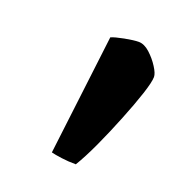

<svg xmlns="http://www.w3.org/2000/svg" viewBox="-65 -763 353 383"><g transform="rotate(20 111.0 -572.0)"><path d="M134.5 -435Q118.5 -435 103.8 -437Q89 -439 81.5 -441L112.5 -696.5Q120 -700 139.5 -703.8Q159 -707.5 169 -707.5Q181 -707.5 193 -696.5Q205 -685.5 213.2 -672.5Q221.5 -659.5 221.5 -652Q221.5 -641.5 212.8 -614.8Q204 -588 190.2 -553.8Q176.5 -519.5 161.8 -487.5Q147 -455.5 134.5 -435Z"/></g></svg>

Font: Texturina Medium
Style: Italic
Weight: 500
Italic angle: -11°
Designer: Guillermo Torres Carreño
Foundry: Omnibus-Type
Version: Version 1.002